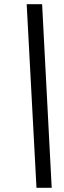

<svg xmlns="http://www.w3.org/2000/svg" viewBox="-20 -780 309 921"><path d="M155 121H228L182 -760H108Z"/></svg>

Font: Noto Serif SemiCondensed Black
Style: Italic
Weight: 900
Width: 4
Italic angle: -12°
Designer: Monotype Design Team
Foundry: Monotype Imaging Inc.
Version: Version 2.014